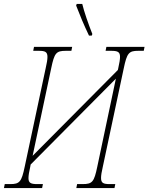

<svg xmlns="http://www.w3.org/2000/svg" viewBox="-40 -951 751 971"><path d="M410 -771H424L427 -779C406 -832 385 -893 376 -931H348L345 -923C366 -869 382 -830 410 -771ZM-20 0H173L177 -20H149C117 -20 104 -25 104 -50C104 -63 107 -82 113 -108L115 -119L546 -553L452 -108C436 -31 427 -20 378 -20H350L346 0H539L543 -20H515C483 -20 471 -25 471 -51C471 -64 474 -82 480 -108L586 -606C602 -683 612 -694 659 -694H687L691 -714H498L494 -694H522C554 -694 567 -689 567 -664C567 -651 564 -632 558 -606L556 -597L125 -163L219 -606C235 -683 244 -694 293 -694H321L325 -714H132L128 -694H156C188 -694 200 -689 200 -663C200 -650 197 -632 191 -606L85 -108C69 -31 59 -20 12 -20H-16Z"/></svg>

Font: Noto Serif Condensed Thin
Style: Italic
Weight: 100
Width: 3
Italic angle: -12°
Designer: Monotype Design Team
Foundry: Monotype Imaging Inc.
Version: Version 2.013